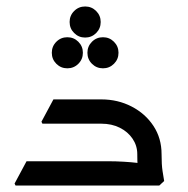

<svg xmlns="http://www.w3.org/2000/svg" viewBox="-20 -573 582 593"><path d="M404 -97Q404 -123 389.5 -144.5Q375 -166 350 -178.5Q325 -191 293 -191H143V-202L151 -266H293Q344 -266 386.5 -244Q429 -222 454 -184Q479 -146 479 -97ZM28 0 25 -6 62 -75H180V0ZM62 0V-75H313Q338 -75 362.5 -73.5Q387 -72 403 -70Q419 -68 419 -68V0ZM111 -191 108 -197 145 -266H263V-191ZM413 0Q411 -13 407.5 -36Q404 -59 404 -97H479Q479 -64 482 -45Q485 -26 487 -14L472 0ZM188 -362Q168 -362 154 -376Q140 -390 140 -410Q140 -430 154 -444Q168 -458 188 -458Q208 -458 222 -444Q236 -430 236 -410Q236 -390 222 -376Q208 -362 188 -362ZM298 -362Q278 -362 264 -376Q250 -390 250 -410Q250 -430 264 -444Q278 -458 298 -458Q318 -458 332 -444Q346 -430 346 -410Q346 -390 332 -376Q318 -362 298 -362ZM243 -457Q223 -457 209 -471Q195 -485 195 -505Q195 -525 209 -539Q223 -553 243 -553Q263 -553 277 -539Q291 -525 291 -505Q291 -485 277 -471Q263 -457 243 -457Z"/></svg>

Font: Fustat
Style: Regular
Weight: 400
Designer: Mohamed Gaber, Khaled Hosny, Laura Garcia Mut
Foundry: Kief Type Foundry, Alif Type Foundry, Hard Type Foundry
Version: Version 1.007